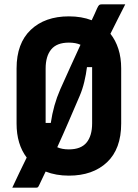

<svg xmlns="http://www.w3.org/2000/svg" viewBox="-20 -796 640 892"><path d="M300 -720Q359 -720 406 -702Q414 -718 420 -732Q426 -746 431 -757Q437 -770 441 -773Q445 -776 455 -776H562Q544 -741 527 -707Q510 -673 493 -639Q517 -609 530 -568.5Q543 -528 543 -478V-222Q543 -104 477 -42Q411 20 300 20Q240 20 192 1Q184 19 176 34.5Q168 50 162 64Q158 73 155 74.5Q152 76 145 76H37Q50 47 70 6Q90 -35 104 -64Q57 -126 57 -222V-478Q57 -595 123 -657.5Q189 -720 300 -720ZM192 -477V-225H216Q228 -308 260 -381Q284 -434 308 -487.5Q332 -541 354 -588Q332 -598 300 -598Q244 -598 218 -566.5Q192 -535 192 -477ZM350 -350Q325 -292 299 -231.5Q273 -171 246 -112Q268 -102 300 -102Q356 -102 382 -133.5Q408 -165 408 -223V-477Q408 -477 408 -478Q408 -479 408 -484H384Q380 -451 371.5 -415.5Q363 -380 350 -350Z"/></svg>

Font: Recursive Mn Lnr St
Style: Bold
Weight: 700
Monospace: yes
Version: Version 1.079;hotconv 1.0.112;makeotfexe 2.5.65598; ttfautoh